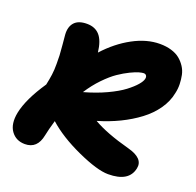

<svg xmlns="http://www.w3.org/2000/svg" viewBox="-126 -834 1009 989"><g transform="rotate(20 378.0 -339.5)"><path d="M108.9 22Q60.1 22 33.2 -15.1Q6.3 -52.2 19 -117.2Q35.2 -196.8 107.9 -304.2Q114.7 -335.4 118.4 -362.5Q122.1 -389.6 121.8 -421.9Q121.6 -454.1 121.1 -468.5Q120.6 -482.9 116.7 -525.4Q112.8 -567.9 111.8 -579.1Q108.9 -621.6 130.6 -645.8Q152.3 -669.9 199.2 -669.9Q243.7 -669.9 269 -641.4Q294.4 -612.8 301.8 -549.8Q365.7 -620.1 440.7 -660.6Q515.6 -701.2 587.9 -701.2Q623 -701.2 651.1 -692.6Q679.2 -684.1 697.8 -668.9Q716.3 -653.8 729.5 -633.5Q742.7 -613.3 747.6 -589.8Q752.4 -566.4 753.2 -541Q753.9 -515.6 748 -490.2Q738.8 -442.4 708.7 -399.4Q678.7 -356.4 633.5 -322.5Q588.4 -288.6 533.7 -262Q479 -235.4 416 -216.8Q487.8 -174.8 617.2 -140.1Q707.5 -116.2 694.8 -58.1Q678.7 21 564.9 21Q505.4 21 394 -29.5Q282.7 -80.1 213.9 -142.1Q198.2 -88.4 191.9 -56.2Q176.8 22 108.9 22ZM560.1 -530.8Q552.2 -530.8 535.6 -526.4Q519 -522 490.2 -508.1Q461.4 -494.1 431.2 -473.6Q400.9 -453.1 364.7 -415.8Q328.6 -378.4 298.8 -332Q365.7 -350.6 420.4 -376.2Q475.1 -401.9 507.1 -426.3Q539.1 -450.7 556.6 -471.2Q574.2 -491.7 577.1 -505.9Q579.6 -516.6 575 -523.7Q570.3 -530.8 560.1 -530.8Z"/></g></svg>

Font: Shantell Sans Bouncy
Style: Italic
Weight: 800
Italic angle: -11.31°
Designer: Stephen Nixon, Anya Danilova, Shantell Martin
Foundry: Arrow Type
Version: Version 1.006;[9816181b4]